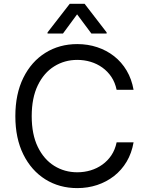

<svg xmlns="http://www.w3.org/2000/svg" viewBox="-20 -966 768 996"><path d="M380.9 9.8Q288.1 9.8 215.3 -35.6Q142.6 -81.1 101.1 -164.8Q59.6 -248.5 59.6 -363.3Q59.6 -478.5 101.1 -562.5Q142.6 -646.5 215.3 -691.9Q288.1 -737.3 380.9 -737.3Q435.5 -737.3 484.1 -721.2Q532.7 -705.1 571.8 -674.6Q610.8 -644 637 -599.9Q663.1 -555.7 672.9 -500H585Q577.1 -538.1 557.9 -566.9Q538.6 -595.7 511 -615.5Q483.4 -635.3 450.2 -645.3Q417 -655.3 380.9 -655.3Q314.9 -655.3 261.2 -621.8Q207.5 -588.4 176 -523.2Q144.5 -458 144.5 -363.3Q144.5 -269 176 -204.1Q207.5 -139.2 261.2 -105.7Q314.9 -72.3 380.9 -72.3Q417 -72.3 450.2 -82.3Q483.4 -92.3 511 -112.1Q538.6 -131.8 557.9 -160.6Q577.1 -189.5 585 -227.5H672.9Q663.1 -171.4 637 -127.4Q610.8 -83.5 571.8 -53Q532.7 -22.5 484.1 -6.3Q435.5 9.8 380.9 9.8ZM454.1 -792 379.9 -891.6 306.6 -792H226.6V-797.9L341.8 -946.3H418.9L533.2 -797.9V-792Z"/></svg>

Font: Inter
Style: Regular
Weight: 400
Designer: Rasmus Andersson
Foundry: rsms
Version: Version 4.000;git-8c9346024